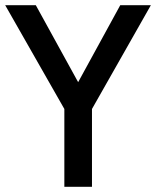

<svg xmlns="http://www.w3.org/2000/svg" viewBox="-27 -720 602 740"><path d="M221 0V-300L-7 -700H111L298 -360H250.5L436.5 -700H554.5L327.5 -300V0Z"/></svg>

Font: Cabin SemiCondensedMedium
Style: Regular
Weight: 500
Width: 4
Designer: Pablo Impallari
Foundry: Pablo Impallari. http://www.impallari.com Igino Marini. http://www.ikern.com
Version: Version 3.001